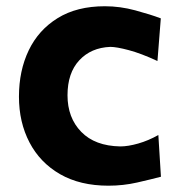

<svg xmlns="http://www.w3.org/2000/svg" viewBox="-20 -586 577 618"><path d="M329.1 11.7Q237.8 11.7 173.3 -25.4Q108.9 -62.5 75 -127.4Q41 -192.4 41 -274.9Q41 -358.4 72.5 -424.1Q104 -489.7 165.8 -527.8Q227.5 -565.9 317.4 -565.9Q366.7 -565.9 415.3 -552.7Q463.9 -539.6 497.6 -526.9L486.8 -389.6Q434.1 -414.1 394.5 -424.6Q355 -435.1 335 -435.1Q272.9 -432.6 235.1 -391.8Q197.3 -351.1 197.3 -279.3Q197.3 -207 241.5 -161.6Q285.6 -116.2 367.2 -114.7Q392.1 -114.7 424.8 -124Q457.5 -133.3 489.7 -151.4L498 -17.1Q466.3 -8.8 421.4 1.5Q376.5 11.7 329.1 11.7Z"/></svg>

Font: Pinar-DS2-FD Bold
Style: Regular
Weight: 700
Designer: Amin Abedi
Version: Version 3.000